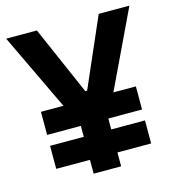

<svg xmlns="http://www.w3.org/2000/svg" viewBox="-104 -782 794 870"><g transform="rotate(-15 293.0 -346.5)"><path d="M70.3 -224.1V-332.5H175.8L3.9 -693.4H147.9L288.6 -371.1H297.4L438 -693.4H582L410.2 -332.5H515.6V-224.1H358.4L357.4 -222.2V-172.9H515.6V-64.9H357.4V0H228.5V-64.9H70.3V-172.9H228.5V-222.2L227.5 -224.1Z"/></g></svg>

Font: CaskaydiaMono NF
Style: Bold
Weight: 700
Designer: Aaron Bell
Foundry: Saja Typeworks
Version: Version 2111.001; ttfautohint (v1.8.4);Nerd Fonts 3.1.1